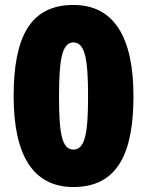

<svg xmlns="http://www.w3.org/2000/svg" viewBox="-20 -744 593 774"><path d="M518 -356C518 -592 441 -724 276 -724C102 -724 35 -595 35 -356C35 -122 111 10 276 10C459 10 518 -135 518 -356ZM218 -356C218 -500 229 -573 276 -573C324 -573 335 -500 335 -356C335 -211 324 -141 276 -141C228 -141 218 -211 218 -356Z"/></svg>

Font: Noto Sans Thai Looped SemiCondensed Black
Style: Regular
Weight: 900
Width: 4
Designer: Sasikarn Vongin, Ben Mitchell
Foundry: The Fontpad Ltd
Version: Version 1.001